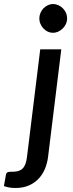

<svg xmlns="http://www.w3.org/2000/svg" viewBox="-114 -756 362 957"><path d="M191.5 -510 125.5 26.5Q121.5 58.5 109.5 86.8Q97.5 115 77.2 136Q57 157 28.5 169Q0 181 -36.5 181Q-55 181 -68.2 178.5Q-81.5 176 -94.5 171.5L-84 113Q-82.5 108 -80.2 105.5Q-78 103 -74.2 101.8Q-70.5 100.5 -64.8 100.2Q-59 100 -50.5 100Q-33.5 100 -21.2 96Q-9 92 -0.5 83.2Q8 74.5 13 60.5Q18 46.5 20.5 26.5L86.5 -510ZM220.5 -664Q220.5 -649.5 214.5 -636.5Q208.5 -623.5 198.5 -613.8Q188.5 -604 176 -598.2Q163.5 -592.5 150 -592.5Q136.5 -592.5 124.2 -598.2Q112 -604 102.8 -613.8Q93.5 -623.5 87.8 -636.5Q82 -649.5 82 -664Q82 -678.5 87.8 -691.8Q93.5 -705 103 -714.8Q112.5 -724.5 125 -730.2Q137.5 -736 150.5 -736Q164 -736 176.8 -730.2Q189.5 -724.5 199.2 -714.8Q209 -705 214.8 -692Q220.5 -679 220.5 -664Z"/></svg>

Font: Lato Semibold
Style: Italic
Weight: 600
Italic angle: -7°
Designer: Lukasz Dziedzic
Foundry: tyPoland Lukasz Dziedzic
Version: Version 2.006; 2014-01-15